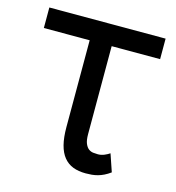

<svg xmlns="http://www.w3.org/2000/svg" viewBox="-88 -621 649 707"><g transform="rotate(15 236.0 -267.5)"><path d="M457.4 -467.3H272.7V-132.1Q272.7 -108.7 278.1 -96.1Q283.4 -83.5 291.4 -77.6Q299.4 -71.7 308.8 -70.7Q318.2 -69.6 326.7 -69.6Q339.5 -69.6 351.4 -74.8Q363.3 -79.9 370.7 -85.2L393.5 -18.5Q381.4 -9.6 369.7 -3.9Q358 1.8 346.8 4.8Q335.6 7.8 324.2 8.9Q312.9 9.9 301.1 9.9Q273.4 9.9 252.5 1.8Q231.5 -6.4 217.3 -24Q203.1 -41.5 196 -69.2Q188.9 -96.9 188.9 -136.4V-467.3H14.2V-545.5H457.4Z"/></g></svg>

Font: Fast_Sans
Style: Regular
Weight: 400
Designer: Rasmus Andersson
Foundry: rsms
Version: Version 3.018;git-588b23468